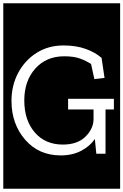

<svg xmlns="http://www.w3.org/2000/svg" viewBox="-32 -937 752 1170"><path d="M-12 213V-917H700V213ZM611 -270H662V-335H383V-270H538V-212Q538 -153 489 -104.5Q440 -56 351 -56Q244 -56 180 -130Q116 -204 116 -325Q116 -444 183 -519Q250 -594 359 -594Q419 -594 457.5 -579.5Q496 -565 523 -547L543 -455L605 -462L587 -584Q550 -617 491.5 -638.5Q433 -660 355 -660Q262 -660 190.5 -614.5Q119 -569 78.5 -492.5Q38 -416 38 -322Q38 -182 121 -86Q204 10 338 10Q410 10 463.5 -18.5Q517 -47 546 -90L555 0H611Z"/></svg>

Font: Zilla Slab Highlight
Style: Regular
Weight: 400
Designer: Typotheque Type Foundry
Foundry: Typotheque type foundry
Version: Version 1.1; 2017; ttfautohint (v1.6)